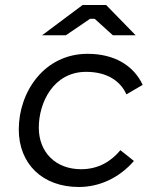

<svg xmlns="http://www.w3.org/2000/svg" viewBox="-20 -740 616 767"><path d="M295 7C377 7 456 -29 515 -97L461 -140C425 -97 375 -64 304 -64C202 -64 135 -132 135 -230C135 -331 194 -453 324 -453C407 -453 461 -417 485 -363L550 -401C513 -480 435 -525 330 -525C156 -525 55 -372 55 -223C55 -86 149 7 295 7ZM522 -599 404 -720H310L148 -599H243L340 -665H358L431 -599Z"/></svg>

Font: Fixel Display 20240404
Style: Italic
Weight: 400
Italic angle: -10°
Designer: AlfaBravo + MacPaw
Foundry: Kyrylo Tkachov, Marchela Mozhyna, Serhii Makarenko, Maria Weinstein, Zakhar Kryvoshyya
Version: Version 1.211;Glyphs 3.2 (3225)